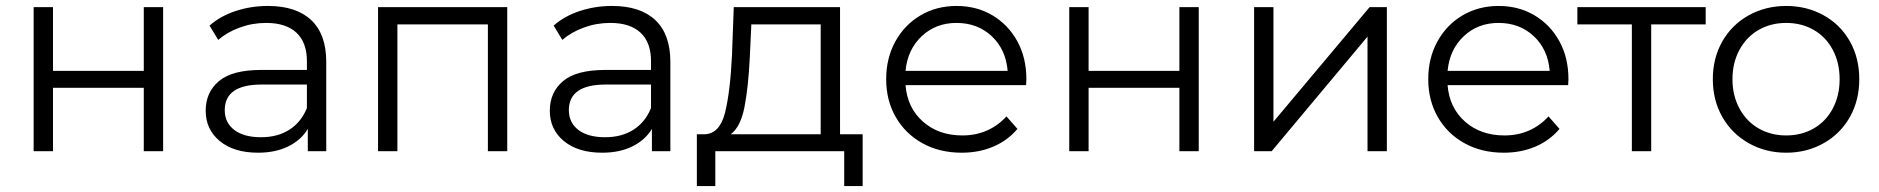

<svg xmlns="http://www.w3.org/2000/svg" viewBox="-20 -508 6313 645"><path d="M93 -484H158V-270H463V-484H528V0H463V-213H158V0H93Z M1076 -300V0H1014V-75Q992 -38 949 -16.5Q906 5 847 5Q766 5 718.5 -34Q671 -73 671 -136Q671 -198 715.5 -235.5Q760 -273 857 -273H1011V-303Q1011 -365 976 -398Q941 -431 874 -431Q828 -431 785.5 -415.5Q743 -400 713 -374L684 -422Q720 -454 771.5 -471Q823 -488 880 -488Q975 -488 1025.5 -440.5Q1076 -393 1076 -300ZM1011 -145V-224H859Q735 -224 735 -138Q735 -96 767 -71.5Q799 -47 857 -47Q913 -47 952.5 -72.5Q992 -98 1011 -145Z M1684 -484V0H1619V-426H1315V0H1250V-484Z M2232 -300V0H2170V-75Q2148 -38 2105 -16.5Q2062 5 2003 5Q1922 5 1874.5 -34Q1827 -73 1827 -136Q1827 -198 1871.5 -235.5Q1916 -273 2013 -273H2167V-303Q2167 -365 2132 -398Q2097 -431 2030 -431Q1984 -431 1941.5 -415.5Q1899 -400 1869 -374L1840 -422Q1876 -454 1927.5 -471Q1979 -488 2036 -488Q2131 -488 2181.5 -440.5Q2232 -393 2232 -300ZM2167 -145V-224H2015Q1891 -224 1891 -138Q1891 -96 1923 -71.5Q1955 -47 2013 -47Q2069 -47 2108.5 -72.5Q2148 -98 2167 -145Z M2878 -57V117H2816V0H2383V117H2321V-57H2349Q2398 -60 2415.5 -129Q2433 -198 2439 -322L2445 -484H2802V-57ZM2435 -57H2737V-426H2504L2499 -318Q2494 -215 2481 -148.5Q2468 -82 2435 -57Z M3427 -222H3022Q3028 -146 3080.5 -99.5Q3133 -53 3213 -53Q3258 -53 3295.5 -69.5Q3333 -86 3361 -117L3398 -75Q3365 -36 3317 -15.5Q3269 5 3211 5Q3136 5 3078.5 -27Q3021 -59 2989 -115Q2957 -171 2957 -242Q2957 -313 2988 -369Q3019 -425 3072.5 -456.5Q3126 -488 3193.5 -488Q3261 -488 3314 -456.5Q3367 -425 3397.5 -369.5Q3428 -314 3428 -242ZM3022 -270H3365Q3359 -342 3311.5 -386.5Q3264 -431 3193 -431Q3124 -431 3076.5 -386.5Q3029 -342 3022 -270Z M3572 -484H3637V-270H3942V-484H4007V0H3942V-213H3637V0H3572Z M4193 -484H4258V-99L4581 -484H4639V0H4574V-385L4252 0H4193Z M5248 -222H4843Q4849 -146 4901.5 -99.5Q4954 -53 5034 -53Q5079 -53 5116.5 -69.5Q5154 -86 5182 -117L5219 -75Q5186 -36 5138 -15.5Q5090 5 5032 5Q4957 5 4899.5 -27Q4842 -59 4810 -115Q4778 -171 4778 -242Q4778 -313 4809 -369Q4840 -425 4893.5 -456.5Q4947 -488 5014.5 -488Q5082 -488 5135 -456.5Q5188 -425 5218.5 -369.5Q5249 -314 5249 -242ZM4843 -270H5186Q5180 -342 5132.5 -386.5Q5085 -431 5014 -431Q4945 -431 4897.5 -386.5Q4850 -342 4843 -270Z M5710 -426H5527V0H5462V-426H5279V-484H5710Z M5980.5 5Q5911 5 5854.5 -27Q5798 -59 5766 -115Q5734 -171 5734 -242Q5734 -313 5766 -369Q5798 -425 5854.5 -456.5Q5911 -488 5980.5 -488Q6050 -488 6106.5 -456.5Q6163 -425 6194.5 -369Q6226 -313 6226 -242Q6226 -171 6194.5 -115Q6163 -59 6106.5 -27Q6050 5 5980.5 5ZM5980.5 -53Q6032 -53 6073 -76.5Q6114 -100 6137 -143.5Q6160 -187 6160 -242Q6160 -297 6137 -340.5Q6114 -384 6073 -407.5Q6032 -431 5980.5 -431Q5929 -431 5888 -407.5Q5847 -384 5823.5 -340.5Q5800 -297 5800 -242Q5800 -187 5823.5 -143.5Q5847 -100 5888 -76.5Q5929 -53 5980.5 -53Z"/></svg>

Font: Montserrat Ace
Style: Regular
Weight: 400
Designer: Julieta Ulanovsky
Foundry: Julieta Ulanovsky
Version: Version 1